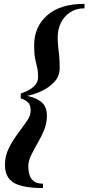

<svg xmlns="http://www.w3.org/2000/svg" viewBox="-20 -800 447 970"><path d="M197 150Q96 150 50.5 123.8Q5 97.5 5 32.5Q5 -12.5 24.8 -51.8Q44.5 -91 70 -125Q95.5 -159 115.2 -187.5Q135 -216 135 -240Q135 -270.5 121.2 -283Q107.5 -295.5 85 -303V-327.5Q100 -332.5 120.8 -342.5Q141.5 -352.5 157 -369.5Q172.5 -386.5 172.5 -412Q172.5 -440 167.5 -459.2Q162.5 -478.5 157.5 -503.2Q152.5 -528 152.5 -571.5Q152.5 -664 218 -722.2Q283.5 -780.5 407 -780.5V-758Q365 -758 334.5 -738Q304 -718 287.8 -685Q271.5 -652 271.5 -613Q271.5 -585.5 274 -564Q276.5 -542.5 279 -518Q281.5 -493.5 281.5 -456Q281.5 -416.5 256.2 -388Q231 -359.5 193.2 -341.5Q155.5 -323.5 117 -315.5Q164 -306 190.5 -283.2Q217 -260.5 217 -215Q217 -177.5 202.8 -143Q188.5 -108.5 170 -76.8Q151.5 -45 137.2 -15.8Q123 13.5 123 41Q123 62 128.5 82Q134 102 150 115Q166 128 197 128Z"/></svg>

Font: Bodoni* 11pt Medium
Style: Italic
Weight: 500
Italic angle: -13°
Version: Version 2.3